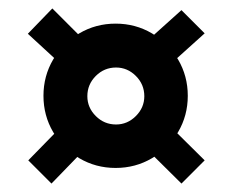

<svg xmlns="http://www.w3.org/2000/svg" viewBox="-20 -587 548 455"><path d="M254 -189Q207 -189 168 -212Q129 -235 106 -274Q83 -313 83 -360Q83 -407 106 -446Q129 -485 168 -508Q207 -531 254 -531Q301 -531 340 -508Q379 -485 402 -446Q425 -407 425 -360Q425 -313 402 -274Q379 -235 340 -212Q301 -189 254 -189ZM255 -292Q282 -292 302 -312Q322 -332 322 -359Q322 -387 302 -407Q282 -427 255 -427Q227 -427 207 -407Q187 -387 187 -359Q187 -332 207 -312Q227 -292 255 -292ZM102 -152 47 -207 135 -297 197 -250ZM410 -152 305 -256 364 -307 465 -207ZM364 -417 311 -474 410 -563 465 -508ZM146 -415 46 -507 104 -567 197 -474Z"/></svg>

Font: Smooch Sans Thin Black
Style: Regular
Weight: 900
Version: Version 1.010